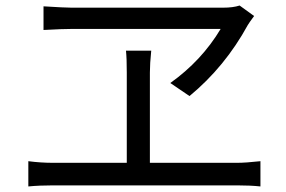

<svg xmlns="http://www.w3.org/2000/svg" viewBox="-20 -712 1040 698"><path d="M245.1 -606.9Q208 -606.9 138.2 -603V-689Q215.8 -684.1 240.2 -684.1H791Q827.1 -684.1 851.1 -691.9L903.8 -653.8Q884.8 -627.9 880.9 -621.1Q797.9 -469.2 668.9 -362.8L599.1 -410.2Q712.9 -491.2 782.2 -606.9ZM841.8 -120.1Q873 -120.1 926.8 -126V-34.2Q890.1 -38.1 841.8 -38.1H172.9Q124 -38.1 83 -34.2V-126Q127.9 -120.1 172.9 -120.1H440.9V-448.2Q440.9 -500 438 -527.8H529.8Q524.9 -480 524.9 -448.2V-120.1Z"/></svg>

Font: Black Ops One [rus by aLiNcE]
Style: Regular
Weight: 400
Designer: James Grieshaber
Foundry: James Grieshaber
Version: Version 1.002;May 25, 2024;FontCreator 13.0.0.2680 64-bit